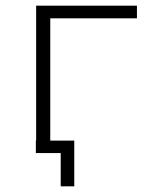

<svg xmlns="http://www.w3.org/2000/svg" viewBox="-20 -542 505 680"><path d="M108 0V-522H465V-477H144L158 -491V0ZM195 118V-15L209 0H107V-44H243V118Z"/></svg>

Font: MOST Montserrat Light
Style: Regular
Weight: 300
Designer: Julieta Ulanovsky
Foundry: Julieta Ulanovsky
Version: Version 8.000;March 11, 2024;FontCreator 15.0.0.2926 64-bit